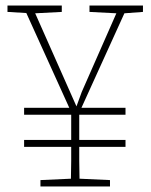

<svg xmlns="http://www.w3.org/2000/svg" viewBox="-20 -673 544 693"><path d="M67 -143V-168H237V-259H67V-284H230L75 -626L7 -630V-653H203V-630L107 -625L256 -289L275 -341L400 -625L303 -630V-653H496V-630L429 -625L274 -284H433V-259H266V-168H433V-143H266Q266 -118 266 -92Q266 -66 267 -28L377 -23V0H126V-23L236 -28Q237 -66 237 -92Q237 -118 237 -143Z"/></svg>

Font: Source Serif 4 SmText ExtraLight
Style: Regular
Weight: 200
Designer: Frank Grießhammer
Foundry: Adobe
Version: Version 4.005;hotconv 1.1.0;makeotfexe 2.6.0